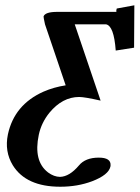

<svg xmlns="http://www.w3.org/2000/svg" viewBox="-20 -478 527 725"><path d="M419.9 -433.1Q418.5 -435.1 419.4 -439.9Q419.9 -442.4 420.9 -445.8L487.3 -458L486.3 -297.9L417 -287.1Q410.2 -381.3 379.9 -386.2H262.2Q282.7 -324.7 359.9 -98.1Q299.3 -111.8 278.8 -111.8Q215.8 -111.8 166.5 -52.2Q136.2 -14.6 126.5 30.8Q105.5 130.4 161.6 173.3Q183.6 189.5 206.5 189.9Q242.2 189 277.8 147Q302.2 117.2 353 117.2Q399.4 117.2 397.5 146.5Q397 149.4 397 150.9Q390.1 182.6 327.6 206.5Q272.9 227.1 207.5 227.1Q78.6 227.1 28.3 146Q-3.4 93.8 9.8 29.8Q33.7 -82.5 144 -131.8Q183.1 -148.9 228 -155.8Q215.3 -193.8 189 -271Q162.6 -348.1 149.9 -386.2Q144 -413.1 144.5 -416Q150.4 -432.6 192.9 -433.1Z"/></svg>

Font: Linux Libertine Slanted O
Style: Bold Slanted
Weight: 700
Designer: Philipp H. Poll
Foundry: Philipp H. Poll
Version: Version 5.0.0